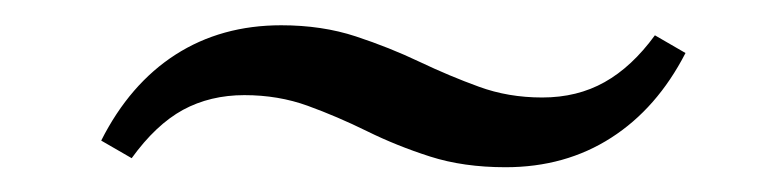

<svg xmlns="http://www.w3.org/2000/svg" viewBox="-20 -320 616 155"><path d="M388.1 -185Q354.2 -185 327.3 -193.6Q300.4 -202.2 276.3 -214.1Q252.1 -226 228.4 -234.6Q204.7 -243.2 177.3 -243.2Q149.7 -243.2 127.7 -231.3Q105.8 -219.3 86.3 -192.3L61.7 -206.5Q84.7 -252.1 121.7 -275.9Q158.7 -299.6 207 -299.6Q240 -299.6 267.3 -290.6Q294.6 -281.6 318.7 -270.1Q342.9 -258.6 366.6 -250Q390.3 -241.3 417.7 -241.3Q446.1 -241.3 468.1 -253.7Q490.1 -266 508.7 -291.5L533.4 -277.2Q510.4 -232.5 473.4 -208.8Q436.4 -185 388.1 -185Z"/></svg>

Font: Playfair 5pt SemiExpanded Light 12pt
Style: Italic
Weight: 300
Italic angle: -15.6°
Version: Version 2.000;gftools[0.9.28]